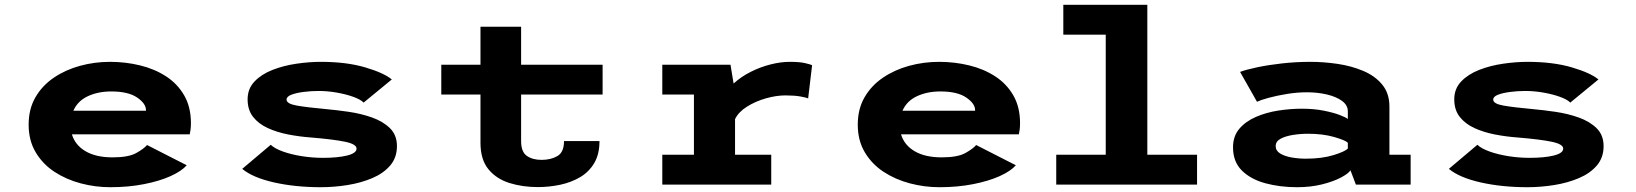

<svg xmlns="http://www.w3.org/2000/svg" viewBox="-20 -770 6824 801"><path d="M440 11Q377.5 11 317 -5Q256.5 -21 207.2 -53.2Q158 -85.5 128.8 -134.8Q99.5 -184 99.5 -250Q99.5 -315.5 128 -364.5Q156.5 -413.5 205 -446.2Q253.5 -479 314 -495.5Q374.5 -512 438.5 -512Q504 -512 564.5 -497.2Q625 -482.5 672.8 -451.5Q720.5 -420.5 748.5 -372Q776.5 -323.5 776.5 -256Q776.5 -241.5 775 -229.5Q773.5 -217.5 771.5 -209.5H280Q293.5 -164.5 337 -139Q380.5 -113.5 449.5 -113.5Q516 -113.5 548.2 -131.5Q580.5 -149.5 593.5 -165L759 -80.5Q737.5 -56 691.5 -35.2Q645.5 -14.5 581 -1.8Q516.5 11 440 11ZM444 -388.5Q389.5 -388.5 346.8 -368.8Q304 -349 286 -308H589V-310.5Q589 -338 552 -363.2Q515 -388.5 444 -388.5Z M1318 11Q1211.5 11 1123 -9Q1034.5 -29 990.5 -65.5L1109.5 -166Q1125.5 -150.5 1160 -138Q1194.5 -125.5 1238.8 -118.5Q1283 -111.5 1327.5 -111.5Q1389 -111.5 1428.2 -121.2Q1467.5 -131 1467.5 -150Q1467.5 -168.5 1420.2 -178.5Q1373 -188.5 1276.5 -196.5Q1228.5 -200 1181.5 -209.2Q1134.5 -218.5 1096.5 -236Q1058.5 -253.5 1035.8 -282.5Q1013 -311.5 1013 -355.5Q1013 -400 1042 -430.2Q1071 -460.5 1117.2 -478.5Q1163.5 -496.5 1216.8 -504.2Q1270 -512 1318.5 -512Q1425.5 -512 1504 -488.8Q1582.5 -465.5 1614.5 -438.5L1497 -342Q1484.5 -355 1454 -366Q1423.5 -377 1384.8 -383.8Q1346 -390.5 1309.5 -390.5Q1277.5 -390.5 1246.5 -386.5Q1215.5 -382.5 1195.5 -374.8Q1175.5 -367 1175.5 -354.5Q1175.5 -337 1218.5 -329.5Q1261.5 -322 1338.5 -315Q1383.5 -311 1435 -303.5Q1486.5 -296 1532.2 -279.8Q1578 -263.5 1607 -235Q1636 -206.5 1636 -160.5Q1636 -112.5 1607.8 -79.5Q1579.5 -46.5 1532.8 -26.8Q1486 -7 1430 2Q1374 11 1318 11Z M1984.5 -174.5V-375.5H1821V-500H1984.5V-658.5H2154V-500H2494V-375.5H2154V-181.5Q2154 -136.5 2177.8 -119.8Q2201.5 -103 2239.5 -103Q2278 -103 2305.5 -119Q2333 -135 2333 -181.5H2481Q2481 -126.5 2459 -89.5Q2437 -52.5 2400 -30.8Q2363 -9 2317 0.8Q2271 10.5 2223.5 10.5Q2160 10.5 2105.5 -6.5Q2051 -23.5 2017.8 -63.8Q1984.5 -104 1984.5 -174.5Z M2743 0V-124.5H2875V-375.5H2743V-500H3027.5L3040.5 -421.5Q3071.5 -450 3111.8 -470.2Q3152 -490.5 3194.5 -501.2Q3237 -512 3275 -512Q3315.5 -512 3338.2 -506.8Q3361 -501.5 3368 -498L3351.5 -359.5Q3344 -363 3319.2 -367.5Q3294.5 -372 3256.5 -372Q3219 -372 3175.5 -359.8Q3132 -347.5 3096.5 -325.2Q3061 -303 3046.5 -273V-124.5H3197.5V0Z M3899 11Q3836.5 11 3776 -5Q3715.5 -21 3666.2 -53.2Q3617 -85.5 3587.8 -134.8Q3558.5 -184 3558.5 -250Q3558.5 -315.5 3587 -364.5Q3615.5 -413.5 3664 -446.2Q3712.5 -479 3773 -495.5Q3833.5 -512 3897.5 -512Q3963 -512 4023.5 -497.2Q4084 -482.5 4131.8 -451.5Q4179.5 -420.5 4207.5 -372Q4235.5 -323.5 4235.5 -256Q4235.5 -241.5 4234 -229.5Q4232.5 -217.5 4230.5 -209.5H3739Q3752.5 -164.5 3796 -139Q3839.5 -113.5 3908.5 -113.5Q3975 -113.5 4007.2 -131.5Q4039.5 -149.5 4052.5 -165L4218 -80.5Q4196.5 -56 4150.5 -35.2Q4104.5 -14.5 4040 -1.8Q3975.5 11 3899 11ZM3903 -388.5Q3848.5 -388.5 3805.8 -368.8Q3763 -349 3745 -308H4048V-310.5Q4048 -338 4011 -363.2Q3974 -388.5 3903 -388.5Z M4386.5 0V-124.5H4593V-625.5H4416V-750H4766.5V-124.5H4974V0Z M5391 11Q5319.5 11 5258.8 -5.5Q5198 -22 5161 -58.5Q5124 -95 5124 -155.5Q5124 -202 5150.5 -233Q5177 -264 5220 -282.5Q5263 -301 5313.2 -308.8Q5363.5 -316.5 5411.5 -316.5Q5461 -316.5 5501.5 -308.5Q5542 -300.5 5568.5 -290.5Q5595 -280.5 5603 -273.5V-305Q5603 -331.5 5578.5 -349.2Q5554 -367 5515 -376Q5476 -385 5432.5 -385Q5391.5 -385 5348.8 -378Q5306 -371 5272.2 -361.8Q5238.5 -352.5 5224 -345.5L5153.5 -470Q5178.5 -479.5 5224.5 -489.2Q5270.5 -499 5328.5 -505.5Q5386.5 -512 5447 -512Q5502.5 -512 5560.2 -503.5Q5618 -495 5667.2 -474.2Q5716.5 -453.5 5746.5 -417Q5776.5 -380.5 5776.5 -325.5V-124.5H5865V0H5636.5L5614 -59.5Q5605.5 -46 5574.5 -29.5Q5543.5 -13 5496.2 -1Q5449 11 5391 11ZM5427.5 -108Q5495 -108 5543.5 -123Q5592 -138 5603 -150.5V-174.5Q5592.5 -185 5545.8 -198.5Q5499 -212 5437 -212Q5404.5 -212 5373.5 -207Q5342.5 -202 5322.2 -191Q5302 -180 5302 -160.5Q5302 -141 5321 -129.5Q5340 -118 5369 -113Q5398 -108 5427.5 -108Z M6352 11Q6245.5 11 6157 -9Q6068.5 -29 6024.5 -65.5L6143.5 -166Q6159.5 -150.5 6194 -138Q6228.5 -125.5 6272.8 -118.5Q6317 -111.5 6361.5 -111.5Q6423 -111.5 6462.2 -121.2Q6501.5 -131 6501.5 -150Q6501.5 -168.5 6454.2 -178.5Q6407 -188.5 6310.5 -196.5Q6262.5 -200 6215.5 -209.2Q6168.5 -218.5 6130.5 -236Q6092.5 -253.5 6069.8 -282.5Q6047 -311.5 6047 -355.5Q6047 -400 6076 -430.2Q6105 -460.5 6151.2 -478.5Q6197.5 -496.5 6250.8 -504.2Q6304 -512 6352.5 -512Q6459.5 -512 6538 -488.8Q6616.5 -465.5 6648.5 -438.5L6531 -342Q6518.5 -355 6488 -366Q6457.5 -377 6418.8 -383.8Q6380 -390.5 6343.5 -390.5Q6311.5 -390.5 6280.5 -386.5Q6249.5 -382.5 6229.5 -374.8Q6209.5 -367 6209.5 -354.5Q6209.5 -337 6252.5 -329.5Q6295.5 -322 6372.5 -315Q6417.5 -311 6469 -303.5Q6520.5 -296 6566.2 -279.8Q6612 -263.5 6641 -235Q6670 -206.5 6670 -160.5Q6670 -112.5 6641.8 -79.5Q6613.5 -46.5 6566.8 -26.8Q6520 -7 6464 2Q6408 11 6352 11Z"/></svg>

Font: Trispace SemiExpanded
Style: Bold
Weight: 700
Width: 6
Designer: Tyler Finck
Foundry: Etcetera Type Company
Version: Version 1.210; ttfautohint (v1.8.3)